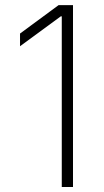

<svg xmlns="http://www.w3.org/2000/svg" viewBox="-20 -748 414 768"><path d="M272 -727.5V0H227.1V-682.6H223.1L60.1 -563V-613.8L214.4 -727.5Z"/></svg>

Font: Inter 16pt ExtraLight
Style: Regular
Weight: 250
Version: Version 4.001;git-66647c0bb